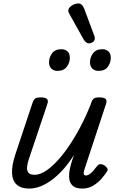

<svg xmlns="http://www.w3.org/2000/svg" viewBox="-20 -1081 685 1116"><path d="M149 15Q103 15 77.5 -7.5Q52 -30 50 -74.5Q48 -119 69 -183L169 -483Q176 -503 185.5 -509Q195 -515 214 -515Q245 -515 253.5 -505.5Q262 -496 255 -476L149 -160Q140 -135 137.5 -113Q135 -91 144.5 -78Q154 -65 181 -65Q216 -65 257 -95Q298 -125 341.5 -179Q385 -233 427 -306.5Q469 -380 505 -468L510 -483Q517 -503 526.5 -509Q536 -515 555 -515Q586 -515 594.5 -505.5Q603 -496 596 -476L473 -103Q467 -85 466.5 -76Q466 -67 470 -64Q474 -61 479 -61Q489 -61 499 -67.5Q509 -74 520 -86Q531 -98 544 -115Q553 -127 564 -127Q575 -127 588 -119Q601 -109 604.5 -100.5Q608 -92 601 -83Q591 -67 571.5 -44Q552 -21 523.5 -3Q495 15 459 15Q420 15 402.5 -1.5Q385 -18 382.5 -43Q380 -68 385.5 -96Q391 -124 399 -148L410 -180Q380 -133 348 -97Q316 -61 282.5 -36Q249 -11 215.5 2Q182 15 149 15ZM313 -669Q293 -669 279 -682Q265 -695 265 -720Q265 -747 282.5 -771Q300 -795 337 -795Q358 -795 372 -782.5Q386 -770 386 -744Q386 -717 368.5 -693Q351 -669 313 -669ZM552 -669Q531 -669 517 -682Q503 -695 503 -720Q503 -747 520.5 -771Q538 -795 575 -795Q596 -795 610 -782.5Q624 -770 624 -744Q624 -717 607 -693Q590 -669 552 -669ZM496 -829Q489 -829 481.5 -834Q474 -839 466 -852L385 -997Q382 -1003 379.5 -1008Q377 -1013 377 -1019Q377 -1030 386 -1039.5Q395 -1049 408.5 -1055Q422 -1061 435 -1061Q458 -1061 470 -1029L527 -876Q529 -872 530 -867.5Q531 -863 531 -859Q531 -844 519.5 -836.5Q508 -829 496 -829Z"/></svg>

Font: Playwrite NZ
Style: Regular
Weight: 400
Designer: Veronika Burian, José Scaglione
Foundry: TypeTogether
Version: Version 1.002